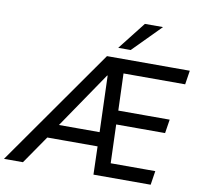

<svg xmlns="http://www.w3.org/2000/svg" viewBox="-154 -1034 1186 1137"><g transform="rotate(10 439.5 -466.0)"><path d="M-57 0 438 -705H936L923 -621H519L551 -656L561 -371L523 -399H869L856 -316H528L561 -344L571 -49L535 -84H838L825 0H481L475 -203L501 -169H148L195 -200L57 0ZM459 -592 213 -231 206 -254H494L474 -229L462 -592ZM495 -765 626 -932H735L570 -765Z"/></g></svg>

Font: Nunito Sans 10pt SemiCondensed SemiBold
Style: Italic
Weight: 600
Width: 4
Italic angle: -9°
Designer: Vernon Adams
Foundry: Vernon Adams
Version: Version 3.101;gftools[0.9.27]